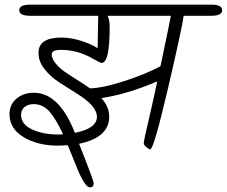

<svg xmlns="http://www.w3.org/2000/svg" viewBox="-20 -656 978 828"><path d="M110 -636H891Q938 -636 938 -612Q938 -588 891 -588H772Q766 -539 704.5 -275.5Q643 -12 628 -12Q622 -12 611 -21.5Q600 -31 600 -38.5Q600 -46 608.5 -83.5Q617 -121 632.5 -188Q648 -255 658 -305Q527 -249 417 -233Q451 -196 451 -153Q451 -63 321 -36Q384 123 384 134Q384 152 368 152Q346 152 312 68Q304 49 291.5 17.5Q279 -14 272 -30Q244 -28 228 -28Q143 -28 82 -64.5Q21 -101 21 -164Q21 -205 51 -230.5Q81 -256 126 -256Q235 -256 303 -83Q398 -102 398 -152Q398 -200 309 -254Q272 -277 235 -301Q198 -325 172 -358Q146 -391 146 -428Q146 -494 245 -494Q284 -494 328 -480.5Q372 -467 401 -448Q403 -536 403 -559Q403 -582 404 -588H110Q63 -588 63 -612Q63 -636 110 -636ZM71 -160Q71 -120 118 -98Q165 -76 230 -76Q245 -76 252 -77Q223 -140 194.5 -173.5Q166 -207 125 -207Q102 -207 86.5 -195Q71 -183 71 -160ZM419 -385H416Q410 -386 384 -401Q317 -441 243 -441Q203 -441 203 -422Q203 -403 220 -382.5Q237 -362 257 -348Q277 -334 313.5 -311Q350 -288 368 -275Q421 -276 512 -305Q603 -334 672 -370Q714 -570 717 -588H444Q453 -569 453 -542Q453 -385 419 -385Z"/></svg>

Font: Kalam Light
Style: Regular
Weight: 300
Version: Version 2.001;PS 1.0;hotconv 1.0.79;makeotf.lib2.5.61930; tt